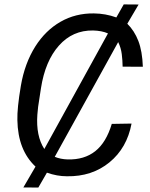

<svg xmlns="http://www.w3.org/2000/svg" viewBox="-20 -782 676 863"><path d="M571.3 -226.6Q550.8 -116.7 471.9 -52.2Q393.1 12.2 280.8 10.3Q236.3 10.3 190.9 -5.9L152.3 61L85 60.5L139.6 -33.2Q60.5 -106.9 58.1 -242.2Q56.6 -294.9 73.7 -396Q90.8 -497.1 138.7 -573.2Q184.6 -645.5 252 -684.1Q319.3 -722.7 401.9 -721.7Q454.6 -721.2 502.9 -703.6L536.1 -762.2L603 -761.7L552.2 -675.3Q584 -644 601.8 -598.1Q619.6 -552.2 622.1 -481.9L531.2 -482.4Q530.8 -510.7 527.3 -538.8Q523.9 -566.9 511.2 -592.8L226.1 -77.1Q252 -66.4 284.2 -65.4Q358.9 -63.5 408.2 -102.5Q457.5 -141.6 482.4 -225.1ZM147.9 -266.6Q141.1 -170.9 179.2 -112.3L465.3 -631.8Q438 -644 398.4 -645Q306.6 -646.5 244.9 -577.1Q183.1 -507.8 164.1 -385.3L151.4 -302.2Z"/></svg>

Font: Roboto
Style: Italic
Weight: 400
Italic angle: -12°
Designer: Google
Version: Version 2.134; 2016; ttfautohint (v1.6)